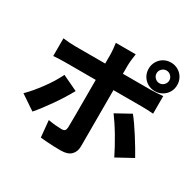

<svg xmlns="http://www.w3.org/2000/svg" viewBox="-193 -1085 1387 1362"><g transform="rotate(30 500.0 -404.0)"><path d="M781 -753Q781 -732 796.5 -716.5Q812 -701 833 -701Q854 -701 869.5 -716.5Q885 -732 885 -753Q885 -774 869.5 -789.5Q854 -805 833 -805Q812 -805 796.5 -789.5Q781 -774 781 -753ZM716 -753Q716 -785 731.5 -812Q747 -839 773.5 -854.5Q800 -870 833 -870Q865 -870 892 -854.5Q919 -839 934.5 -812Q950 -785 950 -753Q950 -720 934.5 -693.5Q919 -667 892 -651.5Q865 -636 833 -636Q800 -636 773.5 -651.5Q747 -667 731.5 -693.5Q716 -720 716 -753ZM586 -795Q585 -788 582.5 -771Q580 -754 578 -735Q576 -716 576 -702Q576 -672 576 -635.5Q576 -599 576 -563Q576 -527 576 -496Q576 -476 576 -440.5Q576 -405 576 -360.5Q576 -316 576 -268.5Q576 -221 576 -176Q576 -131 576 -94.5Q576 -58 576 -36Q576 9 549 35.5Q522 62 466 62Q438 62 409 61Q380 60 352.5 58Q325 56 298 53L285 -83Q317 -77 346.5 -74.5Q376 -72 395 -72Q414 -72 421.5 -80Q429 -88 430 -107Q430 -115 430.5 -143.5Q431 -172 431 -211.5Q431 -251 431 -296Q431 -341 431 -382Q431 -423 431 -453.5Q431 -484 431 -496Q431 -514 431 -551Q431 -588 431 -630Q431 -672 431 -703Q431 -723 428 -752Q425 -781 423 -795ZM85 -637Q107 -634 134 -632Q161 -630 184 -630Q197 -630 233.5 -630Q270 -630 320 -630Q370 -630 428.5 -630Q487 -630 546 -630Q605 -630 656.5 -630Q708 -630 746 -630Q784 -630 800 -630Q822 -630 852.5 -632Q883 -634 903 -636V-492Q879 -494 850.5 -495Q822 -496 801 -496Q785 -496 747.5 -496Q710 -496 658.5 -496Q607 -496 548.5 -496Q490 -496 431.5 -496Q373 -496 322 -496Q271 -496 235 -496Q199 -496 184 -496Q162 -496 134 -495Q106 -494 85 -492ZM347 -356Q329 -323 304.5 -283.5Q280 -244 252.5 -205Q225 -166 199.5 -132.5Q174 -99 154 -77L34 -158Q59 -182 85 -213Q111 -244 136.5 -278.5Q162 -313 183.5 -348Q205 -383 221 -416ZM779 -420Q799 -396 822 -362.5Q845 -329 869 -291.5Q893 -254 914 -218.5Q935 -183 950 -156L820 -85Q804 -118 783.5 -155.5Q763 -193 741 -230Q719 -267 697.5 -299Q676 -331 659 -354Z"/></g></svg>

Font: Noto Sans JP Thin ExtraBold
Style: Regular
Weight: 800
Version: Version 2.004-H2;hotconv 1.0.118;makeotfexe 2.5.65603